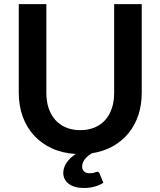

<svg xmlns="http://www.w3.org/2000/svg" viewBox="-20 -743 782 936"><path d="M671 -723V-290Q671 -232 654.5 -182.2Q638 -132.5 606.8 -94Q575.5 -55.5 530.5 -30.2Q485.5 -5 428.5 4Q419 9.5 410.5 16.2Q402 23 395.2 31.2Q388.5 39.5 384.5 49Q380.5 58.5 380.5 69Q380.5 84 390 92.8Q399.5 101.5 416.5 101.5Q426 101.5 432 100.5Q438 99.5 441.8 98Q445.5 96.5 448.2 95.5Q451 94.5 453.5 94.5Q462.5 94.5 465 102.5L484 148Q467.5 159 442.8 166.2Q418 173.5 390.5 173.5Q341.5 173.5 315 153Q288.5 132.5 288.5 100Q288.5 74.5 304.2 50.8Q320 27 349 7.5Q284.5 4 233 -19.8Q181.5 -43.5 145.5 -83Q109.5 -122.5 90.5 -175.2Q71.5 -228 71.5 -290V-723H206V-290.5Q206 -249 217.2 -215.5Q228.5 -182 249.8 -158.2Q271 -134.5 301.8 -121.5Q332.5 -108.5 371.5 -108.5Q410.5 -108.5 441.2 -121.5Q472 -134.5 493 -158Q514 -181.5 525.2 -215Q536.5 -248.5 536.5 -290V-723Z"/></svg>

Font: Lato 2
Style: Bold
Weight: 700
Designer: Lukasz Dziedzic with Adam Twardoch and Botio Nikoltchev
Foundry: tyPoland Lukasz Dziedzic
Version: Version 2.015; 2015-08-06; http://www.latofonts.com/